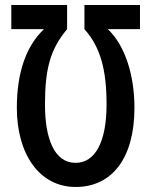

<svg xmlns="http://www.w3.org/2000/svg" viewBox="-20 -734 602 764"><path d="M281 -86C195 -86 159 -185 159 -317C159 -455 178 -536 247 -618V-714H25V-618H155C84 -551 47 -445 47 -305C47 -122 136 10 281 10C426 10 515 -105 515 -305C515 -432 479 -552 409 -618H537V-714H316V-618C381 -545 404 -454 404 -318C404 -170 359 -86 281 -86Z"/></svg>

Font: Noto Sans Display Condensed Medium
Style: Regular
Weight: 500
Width: 3
Designer: Monotype Design Team
Foundry: Monotype Imaging Inc.
Version: Version 1.900